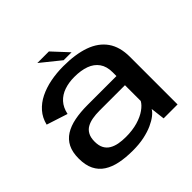

<svg xmlns="http://www.w3.org/2000/svg" viewBox="-178 -883 1062 1062"><g transform="rotate(-45 353.0 -352.0)"><path d="M284.5 6Q334 6 373.8 -2.5Q413.5 -11 443.2 -24.5Q473 -38 492.5 -53.5Q512 -69 520 -83.5L530 0H639V-372Q639 -450.5 604 -500Q569 -549.5 502.8 -573Q436.5 -596.5 341.5 -596.5Q288.5 -596.5 240.2 -587Q192 -577.5 152.5 -558Q113 -538.5 85.8 -507.5Q58.5 -476.5 48 -433L171.5 -393Q180.5 -435 204.2 -461Q228 -487 263.5 -499.2Q299 -511.5 342.5 -511.5Q394.5 -511.5 432 -497.8Q469.5 -484 490.2 -454.8Q511 -425.5 511 -379.5V-350H285Q228.5 -350 183.2 -341Q138 -332 106 -311.8Q74 -291.5 57.2 -258Q40.5 -224.5 40.5 -175Q40.5 -123 57.8 -88.2Q75 -53.5 107.2 -32.8Q139.5 -12 184.2 -3Q229 6 284.5 6ZM310 -74.5Q280.5 -74.5 255 -79.2Q229.5 -84 210 -95.5Q190.5 -107 179.8 -127.2Q169 -147.5 169 -179Q169 -210 179.8 -230.2Q190.5 -250.5 209.5 -261.2Q228.5 -272 254 -276.5Q279.5 -281 308.5 -281H508.5V-157.5Q497.5 -137 470.5 -117.8Q443.5 -98.5 402.8 -86.5Q362 -74.5 310 -74.5ZM366.5 -618.5H428.5L343 -710.5H252.5Z"/></g></svg>

Font: Anybody SemiExpanded Medium
Style: Regular
Weight: 500
Width: 6
Version: Version 1.113;gftools[0.9.25]